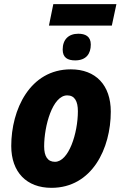

<svg xmlns="http://www.w3.org/2000/svg" viewBox="-20 -892 586 922"><path d="M215 -769H517L539 -872H236ZM341 -602C394 -602 416 -634 416 -678C416 -718 389 -730 356 -730C309 -730 281 -702 281 -654C281 -615 305 -602 341 -602ZM227 10C422 10 512 -179 512 -356C512 -483 440 -559 320 -559C123 -559 34 -365 34 -191C34 -65 108 10 227 10ZM244 -115C209 -115 192 -141 192 -189C192 -287 232 -434 303 -434C339 -434 354 -405 354 -358C354 -252 310 -115 244 -115Z"/></svg>

Font: Noto Sans SemiCondensed ExtraBold
Style: Italic
Weight: 800
Width: 4
Italic angle: -12°
Designer: Monotype Design Team
Foundry: Monotype Imaging Inc.
Version: Version 2.013